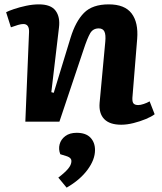

<svg xmlns="http://www.w3.org/2000/svg" viewBox="-20 -557 740 879"><path d="M688 -34Q674 -23 647.5 -12Q621 -1 591 6.5Q561 14 535 14Q482 14 457 -12Q432 -38 436 -86L462 -366Q465 -398 458 -412.5Q451 -427 432 -427Q406 -427 393 -405Q380 -383 362 -328L252 0H96L113 -411Q114 -447 87 -447Q77 -447 63 -443Q49 -439 30 -432L8 -501Q19 -507 44 -515.5Q69 -524 99.5 -530.5Q130 -537 158 -537Q213 -537 234.5 -508Q256 -479 250 -431L215 -135L226 -132L303 -384Q326 -459 364.5 -498Q403 -537 478 -537Q551 -537 582.5 -495.5Q614 -454 608 -379L587 -120Q584 -94 590 -85Q596 -76 613 -76Q623 -76 638 -81Q653 -86 665 -93ZM285 302 247 256Q275 235 291 216.5Q307 198 307 180Q307 166 288 159L256 149Q247 126 253 103.5Q259 81 279 66Q299 51 331 51Q373 51 394 73Q415 95 415 130Q415 174 380.5 220.5Q346 267 285 302Z"/></svg>

Font: Literata 7pt
Style: Bold Italic
Weight: 700
Italic angle: -2°
Designer: Latin by Veronika Burian and Jose Scaglione. Greek by Irene Vlachou. Cyrillic by Vera Evstafieva
Foundry: TypeTogether
Version: Version 3.002